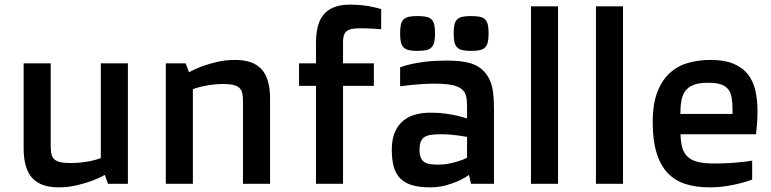

<svg xmlns="http://www.w3.org/2000/svg" viewBox="-20 -786 3295 821"><path d="M81.1 -515.1H196.8V-164.1Q196.8 -143.6 199.5 -129.4Q202.1 -115.2 210.9 -106.2Q219.7 -97.2 236.3 -93Q252.9 -88.9 280.8 -88.9Q310.1 -88.9 334 -92Q357.9 -95.2 375 -99.1Q395 -104 411.1 -109.9V-515.1H526.9V0H441.9L428.2 -38.1Q400.9 -22.9 369.1 -11.2Q341.8 -1.5 305.9 6.8Q270 15.1 230 15.1Q154.3 15.1 117.7 -25.1Q81.1 -65.4 81.1 -150.9Z M689 -515.1H773.9L788.1 -477.1Q814.9 -491.7 846.7 -503.4Q874 -513.2 909.7 -521.5Q945.3 -529.8 985.8 -529.8Q1062 -529.8 1098.4 -490Q1134.8 -450.2 1134.8 -365.2V0H1019V-351.1Q1019 -371.1 1016.4 -385.5Q1013.7 -399.9 1004.9 -408.9Q996.1 -418 979.5 -422.4Q962.9 -426.8 935.1 -426.8Q905.8 -426.8 881.8 -423.1Q857.9 -419.4 840.8 -415.5Q820.8 -410.6 804.7 -404.8V0H689Z M1331.1 -418.9H1258.8V-515.1H1331.1V-601.1Q1331.1 -640.6 1338.6 -671.4Q1346.2 -702.1 1363.3 -723.1Q1380.4 -744.1 1408.4 -755.1Q1436.5 -766.1 1477.1 -766.1Q1507.3 -766.1 1532 -763.2Q1556.6 -760.3 1573.7 -756.3Q1593.8 -752 1609.9 -747.1V-661.1Q1596.7 -662.1 1581.5 -663.1Q1568.8 -664.1 1552.2 -664.6Q1535.6 -665 1518.1 -665Q1496.6 -665 1482.9 -661.9Q1469.2 -658.7 1461.2 -651.6Q1453.1 -644.5 1450 -633.3Q1446.8 -622.1 1446.8 -606V-515.1H1578.6V-418.9H1446.8V0H1331.1Z M1655.3 -146Q1655.3 -189.9 1668.2 -220.2Q1681.2 -250.5 1703.4 -269Q1725.6 -287.6 1755.6 -295.9Q1785.6 -304.2 1820.3 -304.2Q1855.5 -304.2 1884 -300.3Q1912.6 -296.4 1933.6 -291.5Q1957.5 -286.1 1977.1 -279.3V-327.1Q1977.1 -345.2 1975.8 -357.7Q1974.6 -370.1 1971.7 -379.4Q1968.8 -388.7 1963.6 -395Q1958.5 -401.4 1951.2 -407.2Q1935.5 -418.5 1908.2 -423.3Q1880.9 -428.2 1836.9 -428.2Q1809.1 -428.2 1783 -426.5Q1756.8 -424.8 1736.3 -422.4Q1712.4 -419.9 1690.9 -417V-498Q1710.4 -505.9 1739.3 -512.2Q1763.7 -517.6 1800.3 -522.2Q1836.9 -526.9 1887.2 -526.9Q1920.9 -526.9 1947 -524.2Q1973.1 -521.5 1993.2 -515.1Q2013.2 -508.8 2028.6 -498.5Q2043.9 -488.3 2056.2 -473.1Q2066.4 -460.4 2073.2 -446.3Q2080.1 -432.1 2084.5 -413.1Q2088.9 -394 2090.6 -369.4Q2092.3 -344.7 2092.3 -312V0H1994.1L1985.4 -38.1Q1963.9 -22.9 1938 -11.2Q1915.5 -1.5 1885.5 6.8Q1855.5 15.1 1819.3 15.1Q1775.4 15.1 1744.1 6.3Q1712.9 -2.4 1693.1 -21.5Q1673.3 -40.5 1664.3 -71.3Q1655.3 -102.1 1655.3 -146ZM1773.9 -146Q1773.9 -124.5 1779.3 -111.8Q1784.7 -99.1 1794.9 -92.5Q1805.2 -85.9 1820.1 -84Q1835 -82 1854 -82Q1878.9 -82 1901.1 -86.7Q1923.3 -91.3 1940.4 -96.7Q1960 -103 1977.1 -111.3V-200.7Q1961.4 -203.6 1943.4 -206.1Q1927.7 -208.5 1908 -210.2Q1888.2 -211.9 1866.2 -211.9Q1841.8 -211.9 1824.5 -209.7Q1807.1 -207.5 1795.9 -200.4Q1784.7 -193.4 1779.3 -180.4Q1773.9 -167.5 1773.9 -146ZM1690.9 -643.1Q1690.9 -666 1694.1 -680.4Q1697.3 -694.8 1705.8 -703.1Q1714.4 -711.4 1728.8 -714.4Q1743.2 -717.3 1765.1 -717.3Q1787.6 -717.3 1802.2 -714.4Q1816.9 -711.4 1825.2 -703.1Q1833.5 -694.8 1836.9 -680.4Q1840.3 -666 1840.3 -643.1Q1840.3 -620.6 1836.9 -606.2Q1833.5 -591.8 1825.2 -583.3Q1816.9 -574.7 1802.2 -571.5Q1787.6 -568.4 1765.1 -568.4Q1743.2 -568.4 1728.8 -571.5Q1714.4 -574.7 1705.8 -583.3Q1697.3 -591.8 1694.1 -606.2Q1690.9 -620.6 1690.9 -643.1ZM1919.9 -643.1Q1919.9 -666 1923.1 -680.4Q1926.3 -694.8 1934.8 -703.1Q1943.4 -711.4 1957.8 -714.4Q1972.2 -717.3 1994.1 -717.3Q2016.6 -717.3 2031.2 -714.4Q2045.9 -711.4 2054.2 -703.1Q2062.5 -694.8 2065.9 -680.4Q2069.3 -666 2069.3 -643.1Q2069.3 -620.6 2065.9 -606.2Q2062.5 -591.8 2054.2 -583.3Q2045.9 -574.7 2031.2 -571.5Q2016.6 -568.4 1994.1 -568.4Q1972.2 -568.4 1957.8 -571.5Q1943.4 -574.7 1934.8 -583.3Q1926.3 -591.8 1923.1 -606.2Q1919.9 -620.6 1919.9 -643.1Z M2250.5 -758.8H2366.2V0H2250.5Z M2528.3 -758.8H2644V0H2528.3Z M2771 -263.2Q2771 -343.8 2792 -395.5Q2813 -447.3 2847.7 -477.1Q2882.3 -506.8 2926.8 -518.3Q2971.2 -529.8 3018.1 -529.8Q3077.1 -529.8 3116 -513.7Q3154.8 -497.6 3177.7 -468.5Q3200.7 -439.5 3210 -398.9Q3219.2 -358.4 3219.2 -309.6Q3219.2 -286.6 3217.5 -262.2Q3215.8 -237.8 3212.9 -211.9H2890.1Q2890.6 -177.2 2897.7 -153.6Q2904.8 -129.9 2921.1 -115Q2937.5 -100.1 2964.6 -93.5Q2991.7 -86.9 3032.2 -86.9Q3066.4 -86.9 3096.2 -88.6Q3126 -90.3 3148.4 -92.8Q3174.8 -95.2 3196.3 -99.1V-18.1Q3171.4 -8.8 3142.1 -1.5Q3117.2 4.9 3084 10Q3050.8 15.1 3013.2 15.1Q2955.6 15.1 2910.6 0.7Q2865.7 -13.7 2834.7 -46.6Q2803.7 -79.6 2787.4 -132.8Q2771 -186 2771 -263.2ZM3112.3 -298.8V-317.4Q3112.3 -346.7 3108.6 -368.4Q3105 -390.1 3093.8 -404.3Q3082.5 -418.5 3062 -425.3Q3041.5 -432.1 3007.3 -432.1Q2970.7 -432.1 2947.5 -423.6Q2924.3 -415 2911.4 -398.2Q2898.4 -381.3 2893.8 -356.4Q2889.2 -331.5 2889.2 -298.8Z"/></svg>

Font: Doppio One
Style: Regular
Weight: 400
Designer: Szymon Celej
Foundry: Szymon Celej
Version: Version 1.002